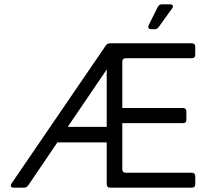

<svg xmlns="http://www.w3.org/2000/svg" viewBox="-20 -867 997 887"><path d="M110 -10Q103 0 91 0H44Q34 0 31 -5.5Q28 -11 33 -19L469 -657Q476 -667 488 -667H866Q882 -667 882 -651V-614Q882 -598 866 -598H561Q545 -598 545 -582V-368H825Q841 -368 841 -352V-314Q841 -298 825 -298H545V-85Q545 -69 561 -69H866Q882 -69 882 -53V-16Q882 0 866 0H489Q473 0 473 -16V-209H245ZM293 -281H473V-546ZM679 -732Q670 -732 666.5 -737.5Q663 -743 667 -751L709 -835Q715 -847 728 -847H765Q775 -847 778 -841.5Q781 -836 775 -828L713 -742Q706 -732 694 -732Z"/></svg>

Font: Pitagon Sans
Style: Regular
Weight: 400
Designer: Travis Tran
Foundry: Pitagon
Version: Version 1.001; ttfautohint (v1.8.4.7-5d5b);gftools[0.9.26]